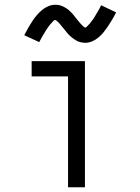

<svg xmlns="http://www.w3.org/2000/svg" viewBox="-20 -787 590 807"><path d="M266 0V-466H113V-530H337V0ZM337 -607Q332 -607 327 -608Q322 -609 317 -610Q312 -611 307.5 -613Q303 -615 298.5 -618Q294 -621 290 -623.5Q286 -626 282 -629.5Q278 -633 274 -636.5Q270 -640 266.5 -644Q263 -648 260 -651.5Q257 -655 254 -659Q251 -663 247.5 -667Q244 -671 240.5 -675.5Q237 -680 233.5 -684Q230 -688 227 -691.5Q224 -695 219 -699Q214 -703 213 -703Q208 -703 205.5 -700Q203 -697 198.5 -692.5Q194 -688 192 -685.5Q190 -683 188 -680.5Q186 -678 183.5 -674.5Q181 -671 178.5 -667.5Q176 -664 173.5 -660Q171 -656 168.5 -651.5Q166 -647 163 -642.5Q160 -638 157 -632.5Q154 -627 151 -621.5Q148 -616 145 -610L82 -639Q91 -657 100 -672.5Q109 -688 117.5 -700.5Q126 -713 134.5 -723Q143 -733 155 -743.5Q167 -754 182 -760.5Q197 -767 213 -767Q218 -767 223 -766.5Q228 -766 233 -764.5Q238 -763 242.5 -761Q247 -759 251.5 -756.5Q256 -754 260 -751.5Q264 -749 268 -745.5Q272 -742 276 -738Q280 -734 283.5 -730.5Q287 -727 290 -723Q293 -719 296 -715Q299 -711 302.5 -707Q306 -703 309.5 -698.5Q313 -694 316.5 -690Q320 -686 323 -683Q326 -680 331 -675.5Q336 -671 337 -671Q342 -671 344.5 -674.5Q347 -678 351.5 -682Q356 -686 358 -688.5Q360 -691 362 -694Q364 -697 366.5 -700Q369 -703 371.5 -706.5Q374 -710 376.5 -714Q379 -718 381.5 -722.5Q384 -727 387 -732Q390 -737 393 -742Q396 -747 399 -752.5Q402 -758 405 -765L468 -735Q459 -717 450 -702Q441 -687 432.5 -674.5Q424 -662 415.5 -651.5Q407 -641 395 -630.5Q383 -620 368 -613.5Q353 -607 337 -607Z"/></svg>

Font: Lode
Style: Regular
Weight: 400
Monospace: yes
Designer: Belleve Invis
Foundry: Belleve Invis
Version: Version 29.2.0; ttfautohint (v1.8.3)